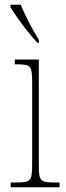

<svg xmlns="http://www.w3.org/2000/svg" viewBox="-20 -786 277 806"><path d="M138 -606H143V-619C119 -657 85 -721 67 -766H24V-756C44 -721 102 -642 138 -606ZM25 0H230V-20H213C148 -20 143 -25 143 -95V-536H42V-516H51C110 -516 115 -509 115 -439V-95C115 -25 109 -20 45 -20H25Z"/></svg>

Font: Noto Serif Devanagari Condensed Thin
Style: Regular
Weight: 100
Width: 3
Designer: Universal Thirst, Indian Type Foundry and the Monotype Design Team
Foundry: Monotype Imaging Inc.
Version: Version 2.004